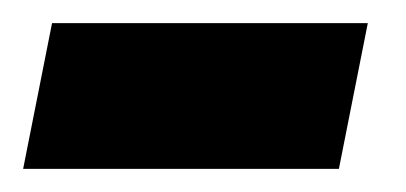

<svg xmlns="http://www.w3.org/2000/svg" viewBox="-32 -391 351 166"><path d="M286 -371H13L-12 -245H261Z"/></svg>

Font: Argentum Sans ExtraBold
Style: Italic
Weight: 800
Italic angle: -11.3°
Designer: Julieta Ulanovsky
Foundry: Julieta Ulanovsky
Version: Version 5.001;February 15, 2019;FontCreator 11.5.0.2425 64-b